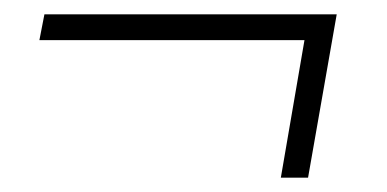

<svg xmlns="http://www.w3.org/2000/svg" viewBox="-20 -310 540 268"><path d="M372 -62 405 -254H35L42 -290H450L410 -62Z"/></svg>

Font: Spectral Light
Style: Italic
Weight: 300
Italic angle: -10°
Designer: Jean-Baptiste Levee
Foundry: Production Type
Version: Version 2.001